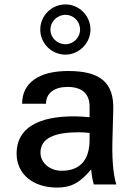

<svg xmlns="http://www.w3.org/2000/svg" viewBox="-20 -834 601 868"><path d="M385 -202C385 -111 342 -62 259 -62C205 -62 163 -98 163 -144C163 -210 228 -236 335 -236C354 -236 367 -235 385 -233ZM276 -634C239 -634 208 -663 208 -700C208 -737 239 -767 276 -767C313 -767 342 -737 342 -700C342 -664 312 -634 276 -634ZM55 -140C55 -48 128 14 238 14C301 14 341 -7 392 -68C394 -47 396 -29 404 0H506C496 -30 486 -91 488 -189L492 -337C496 -462 432 -513 288 -513C155 -513 80 -459 80 -365H188C188 -413 225 -441 286 -441C351 -441 385 -410 385 -352V-304C364 -306 340 -308 318 -308C151 -309 55 -254 55 -140ZM276 -814C213 -814 162 -763 162 -700C162 -638 213 -587 276 -587C337 -587 389 -639 389 -700C389 -763 338 -814 276 -814Z"/></svg>

Font: Perun Medium
Style: Regular
Weight: 500
Foundry: Copyright (c) Stefan Peev, Context Ltd, 2016
Version: Version 1.089